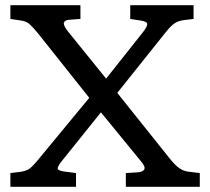

<svg xmlns="http://www.w3.org/2000/svg" viewBox="-20 -720 811 740"><path d="M20 0V-53L61 -58Q75 -60 87.5 -66Q100 -72 125 -102L324 -343L126 -592Q107 -615 94.5 -626.5Q82 -638 60 -641L20 -647V-700H290V-647L249 -644Q230 -643 226.5 -633Q223 -623 241 -600L389 -417L531 -596Q546 -615 547.5 -626Q549 -637 521 -641L482 -647V-700H726V-647L685 -642Q666 -639 652 -629.5Q638 -620 619 -596L432 -362L635 -108Q655 -83 671.5 -71.5Q688 -60 709 -58L750 -53V0H465V-53L513 -56Q532 -58 536.5 -68Q541 -78 522 -100L369 -287L218 -99Q205 -83 202.5 -73Q200 -63 227 -59L273 -53V0Z"/></svg>

Font: Literata 7pt
Style: Regular
Weight: 400
Designer: Latin by Veronika Burian and Jose Scaglione. Greek by Irene Vlachou. Cyrillic by Vera Evstafieva.
Foundry: TypeTogether
Version: Version 3.002